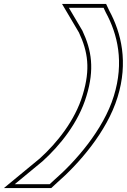

<svg xmlns="http://www.w3.org/2000/svg" viewBox="-212 -768 649 982"><path d="M209.5 -611 140.3 -728H317.9L328.7 -705C389.8 -593 423.8 -449 370.2 -277C317 -103 170.9 61 67 151L42.2 174H-136.5L5.3 57C93.9 -23 189.3 -140 230.2 -277C272.1 -414 256.7 -511 209.5 -611ZM191.8 -601.6C237.5 -504.1 251.5 -415.2 211 -282.8C171.7 -150.9 78.3 -36.1 -7.8 41.9L-192.2 194H50L80.4 165.9C186.6 73.7 334.3 -91.3 389.3 -271.1C444.6 -448.7 408.9 -599.3 346.6 -714L330.6 -748H105.2Z"/></svg>

Font: Nordica Plus
Style: NordicaClassicRgCondOblOl
Weight: 500
Version: Version 1.01